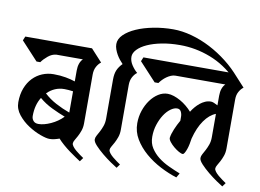

<svg xmlns="http://www.w3.org/2000/svg" viewBox="-104 -961 1506 1111"><g transform="rotate(10 648.5 -406.0)"><path d="M414 -203Q414 -179 407 -159.5Q400 -140 392 -125Q384 -110 377 -98.5Q370 -87 370 -78Q370 -70 378 -59.5Q386 -49 398 -39Q410 -29 422.5 -20Q435 -11 444 -5L428 17Q419 11 401 -1Q383 -13 362.5 -28Q342 -43 322.5 -60Q303 -77 290 -92Q276 -87 261 -83.5Q246 -80 232 -80Q213 -80 177.5 -93Q142 -106 106.5 -129Q71 -152 44.5 -185Q18 -218 18 -258Q18 -304 32 -340.5Q46 -377 70 -402Q94 -427 125.5 -440Q157 -453 192 -453Q231 -453 263.5 -447Q296 -441 319 -433V-497Q319 -543 343 -567H187Q162 -565 139 -546Q116 -527 103 -508H81L-18 -615L-8 -639H384L450 -567Q435 -556 424.5 -536.5Q414 -517 414 -490ZM154 -154Q186 -154 226.5 -172.5Q267 -191 297 -222Q260 -236 218.5 -256Q177 -276 143 -305Q129 -283 121.5 -255.5Q114 -228 114 -194Q114 -178 124 -166Q134 -154 154 -154ZM268 -379Q210 -379 167 -336Q198 -307 237.5 -286Q277 -265 319 -250V-375Q304 -377 291.5 -378Q279 -379 268 -379Z M617 -631Q617 -606 632.5 -582.5Q648 -559 666 -544Q651 -533 640.5 -513.5Q630 -494 630 -467V-203Q630 -179 623 -159.5Q616 -140 608 -125Q600 -110 593 -98.5Q586 -87 586 -78Q586 -70 594 -59.5Q602 -49 614 -39Q626 -29 638.5 -20Q651 -11 660 -5L644 17Q632 10 606.5 -7.5Q581 -25 555.5 -46Q530 -67 510.5 -88Q491 -109 491 -123Q491 -134 498 -146.5Q505 -159 513 -174Q521 -189 528 -208.5Q535 -228 535 -252V-482Q535 -516 544.5 -538Q554 -560 574 -580Q565 -589 555 -601.5Q545 -614 537 -628Q529 -642 523.5 -657.5Q518 -673 518 -688Q518 -718 544 -743.5Q570 -769 613 -788Q656 -807 712.5 -818Q769 -829 829 -829Q881 -829 937.5 -813.5Q994 -798 1048 -770Q1102 -742 1150.5 -704Q1199 -666 1237 -621L1218 -610Q1149 -679 1062 -712.5Q975 -746 883 -746Q825 -746 776.5 -736.5Q728 -727 692.5 -711Q657 -695 637 -674Q617 -653 617 -631Z M1251 -203Q1251 -179 1244 -159.5Q1237 -140 1229 -125Q1221 -110 1214 -98.5Q1207 -87 1207 -78Q1207 -70 1215 -59.5Q1223 -49 1235 -39Q1247 -29 1259.5 -20Q1272 -11 1281 -5L1265 17Q1253 10 1227.5 -7.5Q1202 -25 1176.5 -46Q1151 -67 1131.5 -88Q1112 -109 1112 -123Q1112 -134 1119 -146.5Q1126 -159 1134 -174Q1142 -189 1149 -208.5Q1156 -228 1156 -252V-390Q1119 -376 1089 -333.5Q1059 -291 1042 -225Q1040 -210 1036.5 -192.5Q1033 -175 1028 -161Q1023 -147 1017.5 -137.5Q1012 -128 1007 -128Q998 -128 983 -136.5Q968 -145 953 -157.5Q938 -170 927.5 -183.5Q917 -197 917 -207Q920 -230 932.5 -259.5Q945 -289 960 -315V-338Q960 -355 953 -368.5Q946 -382 930 -382Q912 -382 891.5 -367Q871 -352 854.5 -326.5Q838 -301 827 -267.5Q816 -234 816 -196Q816 -158 834 -130Q852 -102 879.5 -80.5Q907 -59 941.5 -43Q976 -27 1009 -14L994 12Q946 -3 897 -28.5Q848 -54 808 -88.5Q768 -123 742.5 -165.5Q717 -208 717 -258Q717 -297 729 -332.5Q741 -368 761 -395.5Q781 -423 807 -439.5Q833 -456 862 -456Q879 -456 898.5 -449.5Q918 -443 937.5 -432Q957 -421 974.5 -406.5Q992 -392 1006 -376Q1015 -391 1027 -405Q1039 -419 1052.5 -430Q1066 -441 1082 -448Q1098 -455 1116 -455Q1123 -455 1133 -451Q1143 -447 1156 -440V-497Q1156 -543 1180 -567H887Q874 -567 861 -561.5Q848 -556 836 -547.5Q824 -539 814 -528.5Q804 -518 797 -508H775L676 -615L686 -639H1221L1287 -567Q1272 -556 1261.5 -537Q1251 -518 1251 -492V-203Z"/></g></svg>

Font: Jaini
Style: Regular
Weight: 400
Designer: Girish Dalvi, Maithili Shingre
Foundry: Ek Type
Version: Version 1.001;PS 1.000;hotconv 16.6.51;makeotf.lib2.5.65220